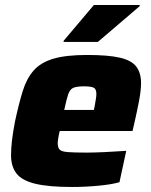

<svg xmlns="http://www.w3.org/2000/svg" viewBox="-20 -737 601 765"><path d="M268 8Q173 8 120 -5Q67 -18 45.5 -46Q24 -74 24 -118Q24 -146 28 -179.5Q32 -213 40 -254Q55 -324 70.5 -374Q86 -424 114 -456Q142 -488 192.5 -503Q243 -518 327 -518Q412 -518 458.5 -507Q505 -496 523.5 -471Q542 -446 542 -406Q542 -377 534 -335Q526 -293 517 -254L508 -215H218Q215 -204 212.5 -189Q210 -174 210 -167Q210 -149 217.5 -141Q225 -133 250 -131Q275 -129 326 -129Q354 -129 397.5 -131Q441 -133 483 -136L456 -11Q425 -2 372 3Q319 8 268 8ZM236 -299H354L357 -313Q360 -331 362 -342.5Q364 -354 364 -363Q364 -383 352.5 -388Q341 -393 315 -393Q287 -393 273 -387.5Q259 -382 252 -362Q245 -342 236 -299ZM233 -570 234 -575 354 -717H537L536 -712L370 -570Z"/></svg>

Font: Saira ExtraBold
Style: Italic
Weight: 800
Italic angle: -12°
Designer: Hector Gatti with collaboration of the Omnibus-Type team
Foundry: Omnibus-Type
Version: Version 1.100; ttfautohint (v1.8.3)